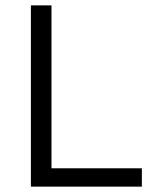

<svg xmlns="http://www.w3.org/2000/svg" viewBox="-20 -695 573 715"><path d="M95 0V-675H171.7V-68.3H508.3V0Z"/></svg>

Font: Funnel Sans Light
Style: Regular
Weight: 300
Designer: NORD ID, Kristian Moeller
Foundry: Dicotype
Version: Version 1.000